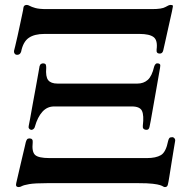

<svg xmlns="http://www.w3.org/2000/svg" viewBox="-20 -754 777 781"><path d="M56 7Q42 7 46 -9Q47 -13 51 -30.5Q55 -48 60.5 -71.5Q66 -95 71.5 -118.5Q77 -142 81 -158.5Q85 -175 85 -176Q87 -183 90 -187Q93 -191 100 -191Q115 -191 113 -174Q109 -137 122.5 -124Q136 -111 181 -111H578Q614 -111 634.5 -123Q655 -135 664 -181Q666 -189 669 -192.5Q672 -196 681 -196Q686 -196 690 -191Q694 -186 692 -178Q691 -173 687 -148.5Q683 -124 678 -93Q673 -62 669 -36.5Q665 -11 663 -4Q661 7 651 7Q647 7 643.5 4.5Q640 2 631 -1Q622 -4 601.5 -6.5Q581 -9 542 -9H173Q121 -9 98.5 -5Q76 -1 69 3Q62 7 56 7ZM50 -531Q43 -531 39.5 -536Q36 -541 37 -547Q38 -550 42 -567Q46 -584 51.5 -608Q57 -632 62 -656.5Q67 -681 71 -699Q75 -717 75 -721Q76 -734 89 -734Q94 -734 101 -730Q108 -726 123.5 -721.5Q139 -717 170 -717H598Q639 -717 653 -725.5Q667 -734 674 -734Q682 -734 683 -731Q684 -728 682 -721Q681 -713 675 -687.5Q669 -662 662.5 -631.5Q656 -601 650.5 -577.5Q645 -554 644 -549Q641 -536 630 -536Q615 -536 617 -552Q622 -590 605 -603Q588 -616 547 -616H161Q120 -616 97 -600Q74 -584 66 -544Q62 -531 50 -531ZM106 -226Q101 -227 98 -231.5Q95 -236 97 -243Q98 -247 102.5 -271.5Q107 -296 113 -330Q119 -364 125.5 -398Q132 -432 136 -456.5Q140 -481 141 -485Q143 -492 148 -494.5Q153 -497 158 -496Q165 -495 166.5 -490.5Q168 -486 168 -478Q165 -442 176 -428Q187 -414 214 -414H539Q564 -414 581 -429Q598 -444 607 -483Q612 -499 624 -496Q629 -495 631 -492Q633 -489 631 -478Q630 -472 625.5 -446.5Q621 -421 615 -386.5Q609 -352 603 -318.5Q597 -285 593 -262Q589 -239 588 -237Q585 -224 573 -226Q559 -228 561 -243Q566 -285 557.5 -303Q549 -321 516 -321H200Q172 -321 152.5 -299.5Q133 -278 122 -239Q121 -233 116 -229Q111 -225 106 -226Z"/></svg>

Font: Zen Old Mincho
Style: Bold
Weight: 700
Designer: Yoshimichi Ohira
Foundry: Positype
Version: Version 1.500